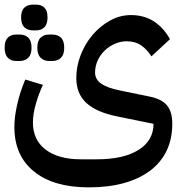

<svg xmlns="http://www.w3.org/2000/svg" viewBox="-24 -568 794 828"><path d="M188 -305Q165 -305 151 -319Q137 -333 137 -362Q137 -392 151 -405.5Q165 -419 188 -419H202Q225 -419 239 -405.5Q253 -392 253 -362Q253 -333 239 -319Q225 -305 202 -305ZM46 -305Q23 -305 9.5 -319Q-4 -333 -4 -362Q-4 -392 9.5 -405.5Q23 -419 46 -419H61Q84 -419 98 -405.5Q112 -392 112 -362Q112 -333 98 -319Q84 -305 61 -305ZM117 -437Q95 -437 81 -450.5Q67 -464 67 -493Q67 -522 81 -535Q95 -548 117 -548H132Q154 -548 167.5 -535Q181 -522 181 -493Q181 -464 167.5 -450.5Q154 -437 132 -437ZM359 240Q207 240 122.5 171.5Q38 103 38 -20Q38 -65 50.5 -119Q63 -173 85 -225L161 -202Q142 -161 130 -118Q118 -75 118 -40Q118 36 173 77.5Q228 119 325 119H394Q509 119 573.5 78.5Q638 38 638 -34L481 -66Q392 -84 348.5 -124Q305 -164 305 -232Q305 -281 323.5 -329.5Q342 -378 374.5 -416.5Q407 -455 450 -479Q493 -503 541 -503Q598 -503 640 -475.5Q682 -448 709 -399L629 -325Q610 -355 584.5 -372.5Q559 -390 523 -390Q496 -390 471 -379Q446 -368 427 -349.5Q408 -331 397 -306.5Q386 -282 386 -255Q386 -226 412 -207.5Q438 -189 493 -178L624 -151Q675 -140 697 -112.5Q719 -85 719 -34Q719 31 694.5 82Q670 133 623.5 168Q577 203 510.5 221.5Q444 240 359 240Z"/></svg>

Font: IBM Plex Sans Arabic Medm
Style: Regular
Weight: 500
Designer: Mike Abbink, Paul van der Laan, Pieter van Rosmalen, Wael Morcos, Khajak Apelian
Foundry: Bold Monday
Version: Version 1.005